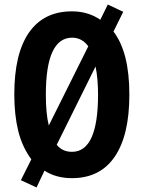

<svg xmlns="http://www.w3.org/2000/svg" viewBox="-20 -775 633 846"><path d="M550 -358Q550 -179 485.5 -84.5Q421 10 297 10Q227 10 176 -23L141 51L72 19L118 -73Q77 -129 60 -199.5Q43 -270 43 -359Q43 -539 108 -632Q173 -725 297 -725Q368 -725 422 -688L455 -755L523 -723L480 -636Q550 -545 550 -358ZM182 -358Q182 -274 195 -222L369 -571Q341 -609 298 -609Q182 -609 182 -358ZM412 -358Q412 -429 401 -482L230 -137Q255 -106 297 -106Q412 -106 412 -358Z"/></svg>

Font: Noto Sans Myanmar ExtraCondensed
Style: Bold
Weight: 700
Width: 2
Designer: Monotype Design Team
Foundry: Monotype Imaging Inc.
Version: Version 2.107; ttfautohint (v1.8.4.7-5d5b)